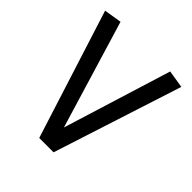

<svg xmlns="http://www.w3.org/2000/svg" viewBox="-178 -760 880 880"><g transform="rotate(45 262.0 -320.0)"><path d="M509 -626 307 0H214L15 -626L101 -640L260 -114L423 -640Z"/></g></svg>

Font: FiraGOUPP
Style: Medium
Weight: 400
Designer: bBox Type
Foundry: bBox Type GmbH
Version: Version 1.001